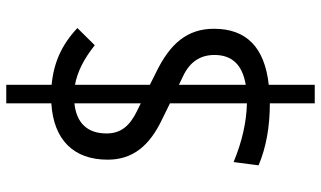

<svg xmlns="http://www.w3.org/2000/svg" viewBox="-230 -660 1046 626"><g transform="rotate(-90 293.0 -347.0)"><path d="M269 156.2H329.6V6.3C452.1 -7.3 512.2 -66.9 512.2 -172.4C512.2 -259.8 463.4 -315.9 369.6 -361.3L329.6 -381.3V-625.5C371.6 -617.7 413.1 -597.2 458.5 -561L514.6 -617.7C460.4 -668.5 402.3 -694.8 329.6 -701.7V-849.6H269V-702.6C150.4 -695.3 85.4 -630.4 85.4 -519C85.4 -436.5 131.3 -382.3 216.3 -341.8L269 -315.9V-64.9C208 -66.4 144.5 -80.6 77.6 -108.4L66.9 -26.9C125 -2.4 192.4 9.8 269 9.8ZM269 -411.1 244.1 -423.3C195.8 -446.8 170.9 -475.6 170.9 -522.5C170.9 -585.4 205.1 -620.6 269 -627.4ZM329.6 -68.8V-286.6L358.9 -272.5C403.8 -251 426.8 -217.3 426.8 -170.9C426.8 -113.3 394.5 -79.6 329.6 -68.8Z"/></g></svg>

Font: Cascadia Code SemiLight
Style: Regular
Weight: 350
Monospace: yes
Designer: Aaron Bell
Foundry: Saja Typeworks
Version: Version 2404.023